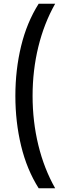

<svg xmlns="http://www.w3.org/2000/svg" viewBox="-20 -852 373 1037"><path d="M189 165Q125 64 94 -64.5Q63 -193 63 -334Q63 -475 94 -603Q125 -731 189 -832H278Q218 -726 187 -599Q156 -472 156 -334Q156 -196 187 -68.5Q218 59 278 165Z"/></svg>

Font: Noto Sans Devanagari UI Condensed Medium
Style: Regular
Weight: 500
Width: 3
Designer: Jelle Bosma - Monotype Design Team
Foundry: Monotype Imaging Inc.
Version: Version 2.003